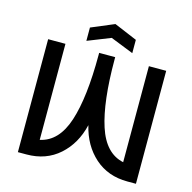

<svg xmlns="http://www.w3.org/2000/svg" viewBox="-113 -904 1020 1018"><g transform="rotate(15 397.0 -395.0)"><path d="M271 -664V-737L397 -790L523 -737V-664L397 -714ZM626 -93V-620H721V0H674Q567 0 494.5 -64.5Q422 -129 397 -235Q372 -129 299.5 -64.5Q227 0 120 0H73V-620H168V-93Q268 -114 310.5 -244.5Q353 -375 353 -608V-620H441V-608Q441 -375 483.5 -244.5Q526 -114 626 -93Z"/></g></svg>

Font: Gulax
Style: Regular
Weight: 400
Designer: Morgan Gilbert
Foundry: VTF
Version: Version 1.001;hotconv 1.0.109;makeotfexe 2.5.65596